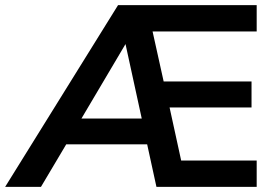

<svg xmlns="http://www.w3.org/2000/svg" viewBox="-40 -725 1057 745"><path d="M956 -603H552L595 -409H936V-308H618L663 -102H956V0H567L531 -165H217L119 0H-20L418 -705H956ZM276 -265H510L447 -554Z"/></svg>

Font: wassup Sans
Style: Bold
Weight: 700
Version: Version 2.001